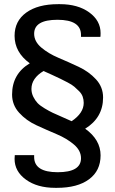

<svg xmlns="http://www.w3.org/2000/svg" viewBox="-20 -716 554 922"><path d="M268 -696Q354 -696 408.5 -656.5Q463 -617 463 -557Q463 -543 462 -539H369V-548Q369 -621 256 -621Q144 -621 144 -554Q144 -517 178 -488Q212 -459 260.5 -438.5Q309 -418 358 -395Q407 -372 441 -335Q475 -298 475 -248Q475 -151 389 -98Q463 -45 463 30Q463 104 407.5 145Q352 186 254 186H245Q159 186 104.5 146.5Q50 107 50 47Q50 35 51 29H144V38Q144 111 257 111Q369 111 369 44Q369 7 335 -22Q301 -51 252.5 -71.5Q204 -92 155 -114.5Q106 -137 72 -174.5Q38 -212 38 -262Q38 -361 123 -412Q50 -465 50 -544Q50 -615 106 -655.5Q162 -696 259 -696ZM189 -375Q131 -340 131 -289Q131 -269 140 -251Q149 -233 160.5 -221Q172 -209 194.5 -195.5Q217 -182 233 -174.5Q249 -167 279 -154Q309 -141 324 -134Q382 -173 382 -222Q382 -238 377 -252Q372 -266 360 -278Q348 -290 337 -299.5Q326 -309 305 -320Q284 -331 270.5 -337.5Q257 -344 230 -356.5Q203 -369 189 -375Z"/></svg>

Font: Chivo
Style: Regular
Weight: 400
Designer: Hector Gatti
Foundry: Omnibus-Type
Version: Version 1.007;PS 001.007;hotconv 1.0.88;makeotf.lib2.5.64775